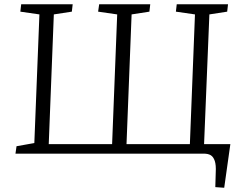

<svg xmlns="http://www.w3.org/2000/svg" viewBox="-20 -725 1133 906"><path d="M210 -45H509L533 -657L443 -670L448 -705H689L685 -670L601 -657L577 -45H876L900 -657L810 -670L814 -705H1056L1052 -670L968 -657L943 -45H1067L1038 161L996 158L998 89Q1000 54 993.5 34.5Q987 15 974.5 7.5Q962 0 941 0H53L58 -35L142 -50L166 -657L76 -670L80 -705H323L319 -670L234 -657Z"/></svg>

Font: Literata 24pt Light
Style: Italic
Weight: 300
Italic angle: -2°
Designer: Latin by Veronika Burian and Jose Scaglione. Greek by Irene Vlachou. Cyrillic by Vera Evstafieva
Foundry: TypeTogether
Version: Version 3.103;gftools[0.9.29]